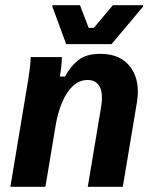

<svg xmlns="http://www.w3.org/2000/svg" viewBox="-20 -720 590 740"><path d="M20 0 83.3 -380Q90 -417.5 94.2 -451.2Q98.3 -485 98.3 -500H218.3Q218.3 -482.5 216.2 -463.8Q214.2 -445 210.8 -425H230.8Q250 -462.5 280.8 -487.5Q311.7 -512.5 366.7 -512.5Q445.8 -512.5 483.8 -460Q521.7 -407.5 507.5 -324.2L453.3 0H318.3L369.2 -305Q378.3 -356.7 365 -384.2Q351.7 -411.7 317.5 -411.7Q285.8 -411.7 260.8 -388.3Q235.8 -365 219.6 -325.8Q203.3 -286.7 195 -240L155 0ZM235 -550 181.7 -695V-700H288.3L321.7 -612.5H341.7L415 -700H531.7V-695L410 -550Z"/></svg>

Font: Familjen Grotesk GF
Style: Bold Italic
Weight: 700
Designer: Anders Wikstroem, Jonas Baeckman, Matilda Gysing, Kristian Moeller
Foundry: Familjen STHML AB
Version: Version 2.000; Beta; Release 4; Build 6